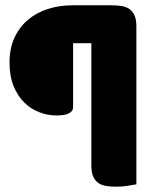

<svg xmlns="http://www.w3.org/2000/svg" viewBox="-20 -627 590 725"><path d="M401 -607Q423 -607 440.5 -604Q458 -601 470 -592Q482 -583 488.5 -567.5Q495 -552 495 -527V69Q484 71 462.5 74.5Q441 78 419 78Q397 78 379.5 75Q362 72 350 63Q338 54 331.5 38.5Q325 23 325 -2V-464H256V-221Q256 -208 241 -199.5Q226 -191 193 -191Q161 -191 129 -203Q97 -215 72 -239.5Q47 -264 31.5 -301.5Q16 -339 16 -391Q16 -445 35 -485.5Q54 -526 86.5 -553Q119 -580 162 -593.5Q205 -607 253 -607Z"/></svg>

Font: Baloo Da
Style: Regular
Weight: 400
Designer: Noopur Datye and Ek Type
Foundry: Ek Type
Version: Version 1.443;PS 1.000;hotconv 16.6.51;makeotf.lib2.5.65220;